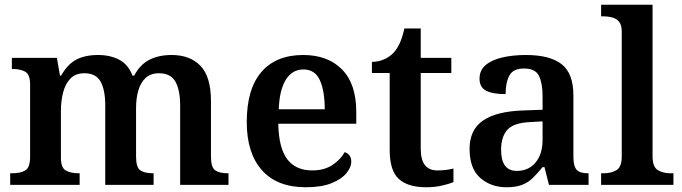

<svg xmlns="http://www.w3.org/2000/svg" viewBox="-20 -780 2876 810"><path d="M23 0V-49H33Q66 -49 86.5 -61Q107 -73 107 -119V-423Q107 -466 86.5 -477.5Q66 -489 33 -489H30V-536H220L233 -461H238Q264 -508 301 -528Q338 -548 394 -548Q445 -548 483 -528Q521 -508 539 -461H546Q571 -508 610.5 -528Q650 -548 704 -548Q782 -548 826 -502Q870 -456 870 -354V-120Q870 -73 888.5 -61Q907 -49 941 -49H944V0H740V-335Q740 -400 720 -435.5Q700 -471 651 -471Q615 -471 594 -451Q573 -431 563.5 -398Q554 -365 554 -325V-120Q554 -73 572.5 -61Q591 -49 625 -49H628V0H424V-335Q424 -400 404.5 -435.5Q385 -471 336 -471Q299 -471 277.5 -449Q256 -427 246.5 -391Q237 -355 237 -313V-115Q237 -72 258 -60.5Q279 -49 312 -49H316V0Z M1270 10Q1149 10 1085 -62Q1021 -134 1021 -265Q1021 -405 1083 -476.5Q1145 -548 1259 -548Q1363 -548 1423 -487Q1483 -426 1483 -308V-258H1154Q1156 -155 1192 -108Q1228 -61 1297 -61Q1348 -61 1382.5 -84Q1417 -107 1434 -138Q1446 -135 1454 -124.5Q1462 -114 1462 -98Q1462 -75 1442 -50Q1422 -25 1379.5 -7.5Q1337 10 1270 10ZM1350 -319Q1350 -396 1329.5 -441.5Q1309 -487 1260 -487Q1213 -487 1186 -444Q1159 -401 1156 -319Z M1778 10Q1701 10 1662.5 -25Q1624 -60 1624 -147V-472H1549V-519Q1576 -519 1600 -529.5Q1624 -540 1640 -557Q1671 -590 1686 -660H1755V-536H1884V-472H1755V-152Q1755 -61 1825 -61Q1843 -61 1860 -63Q1877 -65 1893 -69V-12Q1878 -5 1846.5 2.5Q1815 10 1778 10Z M2117 10Q2051 10 2006 -29.5Q1961 -69 1961 -152Q1961 -232 2017 -271Q2073 -310 2186 -314L2269 -317V-374Q2269 -428 2254 -459.5Q2239 -491 2190 -491Q2145 -491 2129 -461.5Q2113 -432 2113 -383Q2058 -383 2030.5 -397.5Q2003 -412 2003 -448Q2003 -484 2029.5 -506Q2056 -528 2100.5 -538Q2145 -548 2199 -548Q2299 -548 2349 -509.5Q2399 -471 2399 -377V-120Q2399 -79 2412.5 -64Q2426 -49 2460 -49H2463V0H2296L2277 -75H2269Q2247 -48 2227.5 -29Q2208 -10 2182 0Q2156 10 2117 10ZM2160 -59Q2210 -59 2239.5 -94.5Q2269 -130 2269 -191V-268L2217 -265Q2147 -262 2120.5 -232.5Q2094 -203 2094 -148Q2094 -59 2160 -59Z M2516 0V-49H2528Q2559 -49 2581 -62.5Q2603 -76 2603 -120V-647Q2603 -675 2591.5 -688.5Q2580 -702 2562.5 -706.5Q2545 -711 2528 -711H2516V-760H2733V-120Q2733 -76 2755 -62.5Q2777 -49 2808 -49H2821V0Z"/></svg>

Font: Noto Serif Telugu SemiBold
Style: Regular
Weight: 600
Designer: Jelle Bosma - Monotype Design Team
Foundry: Monotype Imaging Inc.
Version: Version 2.005; ttfautohint (v1.8.4.7-5d5b)